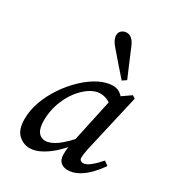

<svg xmlns="http://www.w3.org/2000/svg" viewBox="-173 -808 844 923"><g transform="rotate(30 249.5 -346.5)"><path d="M131 11Q97 11 69 -14.5Q41 -40 41 -100Q41 -148 59 -197.5Q77 -247 107.5 -292Q138 -337 176 -373Q214 -409 254 -429.5Q294 -450 331 -450Q360 -450 380.5 -430Q401 -410 419 -380L379 -351Q362 -365 341 -376Q320 -387 297 -387Q251 -387 203 -338Q170 -305 147.5 -251.5Q125 -198 125 -139Q125 -97 139.5 -77Q154 -57 179 -57Q206 -57 241.5 -82Q277 -107 330 -170L338 -148Q307 -102 271.5 -66Q236 -30 199.5 -9.5Q163 11 131 11ZM342 11Q319 11 303.5 -2.5Q288 -16 288 -46Q288 -66 290.5 -83Q293 -100 298 -122L359 -405L435 -458L451 -448L377 -125Q370 -90 370 -75Q370 -65 376 -60Q382 -55 390 -55Q407 -55 429.5 -73Q452 -91 476 -119L499 -102Q481 -75 456.5 -49Q432 -23 402.5 -6Q373 11 342 11ZM375 -507 353 -492Q326 -523 299 -553.5Q272 -584 246 -615Q221 -643 221 -668Q221 -685 233 -694.5Q245 -704 260 -704Q292 -704 311 -658Q327 -620 343 -582Q359 -544 375 -507Z"/></g></svg>

Font: Lisu Bosa Medium
Style: Italic
Weight: 500
Italic angle: -19°
Designer: David Morse, Annie Olsen, Victor Gaultney, Frank Grießhammer (Latin)
Foundry: SIL International
Version: Version 2.000